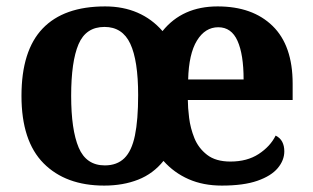

<svg xmlns="http://www.w3.org/2000/svg" viewBox="-20 -569 975 599"><path d="M305 10Q185 10 116 -59.5Q47 -129 47 -270Q47 -411 113 -480Q179 -549 308 -549Q364 -549 409 -529.5Q454 -510 487 -472Q549 -549 659 -549Q768 -549 830.5 -488Q893 -427 893 -308V-257H566Q566 -234 570 -201.5Q574 -169 586.5 -138Q599 -107 626 -86Q653 -65 699 -65Q751 -65 787 -88.5Q823 -112 840 -146Q854 -139 860.5 -126.5Q867 -114 867 -97Q867 -69 846.5 -44.5Q826 -20 783 -5Q740 10 672 10Q614 10 568.5 -10Q523 -30 490 -67Q458 -27 411 -8.5Q364 10 305 10ZM307 -53Q345 -53 368 -75.5Q391 -98 401 -146.5Q411 -195 411 -272Q411 -380 386.5 -432.5Q362 -485 306 -485Q248 -485 225 -431Q202 -377 202 -270Q202 -164 225.5 -108.5Q249 -53 307 -53ZM740 -321Q740 -399 721 -441.5Q702 -484 661 -484Q620 -484 594.5 -442.5Q569 -401 567 -321Z"/></svg>

Font: Noto Serif Kannada
Style: Regular
Weight: 400
Designer: Universal Thirst, Indian Type Foundry and the Monotype Design Team
Foundry: Monotype Imaging Inc.
Version: Version 2.003